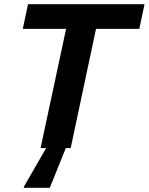

<svg xmlns="http://www.w3.org/2000/svg" viewBox="-20 -708 711 918"><path d="M174 0 296 -570H89L114 -688H671L646 -570H439L318 0ZM94 190V185L211 -18H300V-13L218 190Z"/></svg>

Font: Saira SemiBold
Style: Italic
Weight: 600
Italic angle: -12°
Designer: Hector Gatti with collaboration of the Omnibus-Type team
Foundry: Omnibus-Type
Version: Version 1.100; ttfautohint (v1.8.3)